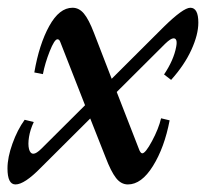

<svg xmlns="http://www.w3.org/2000/svg" viewBox="-25 -472 540 503"><path d="M15.6 11.2Q-5.4 11.2 -5.4 -30.8Q-5.4 -59.6 7.6 -95.7Q20.5 -131.8 39.6 -158.2L63.5 -152.3Q54.2 -132.8 51 -113.3Q47.9 -93.8 51 -81.5Q54.2 -69.3 62.5 -69.3Q70.3 -69.3 84 -83L197.8 -196.3L132.8 -362.3Q130.4 -369.1 125.5 -369.1Q117.7 -369.1 105.2 -337.6Q92.8 -306.2 87.4 -277.8L64.9 -282.2Q77.6 -356 104 -403.8Q130.4 -451.7 165 -451.7Q182.1 -451.7 194.8 -436.5Q207.5 -421.4 221.2 -385.7L267.6 -265.6L403.8 -401.4Q455.1 -451.7 473.6 -451.7Q494.6 -451.7 494.6 -412.6Q494.6 -381.3 476.3 -341.3Q458 -301.3 423.3 -262.7L404.8 -276.9Q430.2 -314.9 436.5 -349.1Q440.9 -371.6 429.7 -371.6Q422.4 -371.6 407.7 -357.4L280.8 -231L338.4 -83Q342.8 -70.3 347.7 -70.3Q356 -70.3 373.3 -102.5Q390.6 -134.8 397 -162.1L419.4 -156.7Q405.8 -85.4 375.7 -37.1Q345.7 11.2 310.1 11.2Q292 11.2 278.8 -5.9Q265.6 -22.9 251.5 -60.1L211.4 -161.6L82 -32.7Q39.1 11.2 15.6 11.2Z"/></svg>

Font: Elstob 10pt SemiBold
Style: Italic
Weight: 600
Italic angle: -20°
Designer: Peter S. Baker
Version: Version 1.015